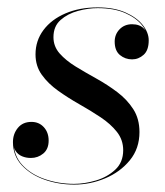

<svg xmlns="http://www.w3.org/2000/svg" viewBox="-20 -489 447 519"><path d="M180.5 10Q138.5 10 100.8 -3.2Q63 -16.5 39 -42.2Q15 -68 15 -105Q15 -127 28.2 -143.2Q41.5 -159.5 65 -159.5Q85.5 -159.5 98.5 -145.2Q111.5 -131 111.5 -109Q111.5 -86 97 -74Q82.5 -62 63.5 -62Q50.5 -62 39.8 -66.5Q29 -71 22.5 -80.5Q16 -90 16 -105H17Q17 -68 40.5 -42.8Q64 -17.5 101.5 -4.8Q139 8 180 8Q208 8 238.8 -1Q269.5 -10 291.2 -30Q313 -50 313 -83Q313 -111 296 -132.5Q279 -154 252 -172Q225 -190 194.5 -207.2Q164 -224.5 137 -243.8Q110 -263 93 -286.8Q76 -310.5 76 -342Q76 -379 97.5 -407.8Q119 -436.5 157 -452.8Q195 -469 244 -469Q288 -469 318.8 -455.5Q349.5 -442 365.8 -421.5Q382 -401 382 -380Q382 -353 368.2 -340.8Q354.5 -328.5 337 -328.5Q318.5 -328.5 304.2 -340.2Q290 -352 290 -376.5Q290 -396 303.2 -409.8Q316.5 -423.5 337 -423.5Q358 -423.5 369.5 -411.2Q381 -399 381 -380H380Q380 -400.5 364.2 -420.5Q348.5 -440.5 318.2 -453.8Q288 -467 244 -467Q218.5 -467 190.8 -459.5Q163 -452 143.8 -435Q124.5 -418 124.5 -388.5Q124.5 -363.5 141.2 -344.5Q158 -325.5 184.5 -309.2Q211 -293 240.8 -276.5Q270.5 -260 297 -240Q323.5 -220 340.2 -194Q357 -168 357 -132Q357 -87.5 331 -55.8Q305 -24 264.5 -7Q224 10 180.5 10Z"/></svg>

Font: Bodoni Moda 96pt
Style: Italic
Weight: 400
Italic angle: -13°
Version: Version 2.004